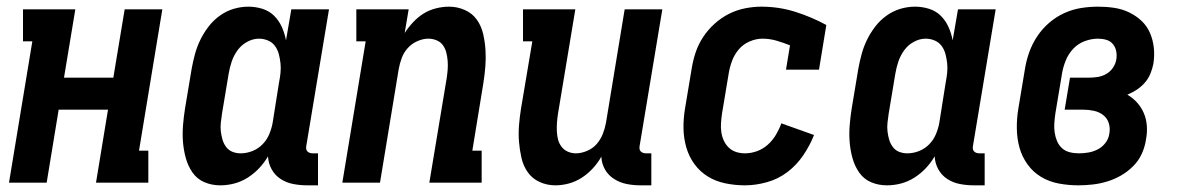

<svg xmlns="http://www.w3.org/2000/svg" viewBox="-20 -548 3540 576"><path d="M7 0 77 -424H49V-520H206L172 -315H320L354 -520H467L397 -96H425V0H268L304 -219H156L120 0Z M641 8Q615 8 593 -1.5Q571 -11 557.5 -30.5Q544 -50 537.5 -73.5Q531 -97 529 -121.5Q527 -146 529 -171.5Q531 -197 535 -222L555 -342Q559 -364 565 -386Q571 -408 581 -428.5Q591 -449 605.5 -468Q620 -487 639.5 -501Q659 -515 681 -521.5Q703 -528 725 -528Q747 -528 767.5 -521.5Q788 -515 802.5 -500.5Q817 -486 825.5 -467Q834 -448 838 -427L854 -520H967L899 -111Q898 -107 898.5 -102Q899 -97 902 -94Q905 -91 909 -89.5Q913 -88 918 -88H934V8H902Q880 8 859.5 4Q839 0 822 -11Q805 -22 795 -40Q785 -58 784 -79Q773 -60 757.5 -43.5Q742 -27 723 -15Q704 -3 683 2.5Q662 8 641 8ZM702 -88Q720 -88 737.5 -95Q755 -102 768 -115.5Q781 -129 788 -146Q795 -163 798 -180L817 -300Q820 -315 821.5 -329.5Q823 -344 821.5 -358Q820 -372 816.5 -385.5Q813 -399 805 -410Q797 -421 784 -426.5Q771 -432 757 -432Q739 -432 721.5 -422.5Q704 -413 692.5 -397Q681 -381 675 -363Q669 -345 666 -327L646 -207Q644 -193 642.5 -180Q641 -167 642.5 -154Q644 -141 647.5 -129Q651 -117 658.5 -107Q666 -97 677.5 -92.5Q689 -88 702 -88Z M1007 0 1077 -424H1049V-520H1206L1194 -449Q1205 -466 1219.5 -481.5Q1234 -497 1251 -507.5Q1268 -518 1288 -523Q1308 -528 1327 -528Q1352 -528 1374.5 -518Q1397 -508 1410.5 -489Q1424 -470 1429.5 -446Q1435 -422 1436.5 -397.5Q1438 -373 1436 -348Q1434 -323 1430 -298L1397 -96H1425V0H1268L1320 -313Q1322 -326 1323 -339Q1324 -352 1323 -365Q1322 -378 1319 -390Q1316 -402 1309 -412Q1302 -422 1290 -427Q1278 -432 1265 -432Q1249 -432 1232 -424.5Q1215 -417 1203 -403.5Q1191 -390 1185 -373.5Q1179 -357 1176 -340L1120 0Z M1646 8Q1621 8 1599 -2Q1577 -12 1563.5 -31Q1550 -50 1544.5 -74Q1539 -98 1537 -122.5Q1535 -147 1537 -172Q1539 -197 1543 -222L1577 -424H1549V-520H1706L1654 -207Q1652 -194 1651 -181Q1650 -168 1650.5 -155Q1651 -142 1654 -130Q1657 -118 1664.5 -108Q1672 -98 1683.5 -93Q1695 -88 1708 -88Q1724 -88 1741.5 -95.5Q1759 -103 1770.5 -116.5Q1782 -130 1788.5 -146.5Q1795 -163 1798 -180L1854 -520H1967L1899 -111Q1898 -107 1898.5 -102Q1899 -97 1902 -94Q1905 -91 1909 -89.5Q1913 -88 1918 -88H1934V8H1902Q1880 8 1860 4Q1840 0 1822.5 -11Q1805 -22 1795 -39.5Q1785 -57 1784 -78Q1774 -60 1759 -43.5Q1744 -27 1725.5 -15Q1707 -3 1686.5 2.5Q1666 8 1646 8Z M2215 8Q2185 8 2156 2Q2127 -4 2103.5 -18.5Q2080 -33 2063.5 -55.5Q2047 -78 2039 -105.5Q2031 -133 2030.5 -162.5Q2030 -192 2035 -222L2055 -342Q2059 -367 2067 -391Q2075 -415 2089.5 -437Q2104 -459 2124 -477Q2144 -495 2167 -506.5Q2190 -518 2215 -523Q2240 -528 2264 -528Q2317 -528 2366 -512.5Q2415 -497 2459 -473L2437 -339H2338L2350 -412Q2330 -420 2309.5 -426Q2289 -432 2267 -432Q2248 -432 2228.5 -423.5Q2209 -415 2196 -399.5Q2183 -384 2176 -365Q2169 -346 2166 -327L2146 -207Q2144 -193 2143 -179Q2142 -165 2144 -151.5Q2146 -138 2151.5 -126Q2157 -114 2166.5 -105Q2176 -96 2188.5 -92Q2201 -88 2215 -88Q2233 -88 2251 -94.5Q2269 -101 2283.5 -114Q2298 -127 2308 -144Q2318 -161 2324 -178L2422 -143Q2410 -112 2390 -82.5Q2370 -53 2342.5 -32Q2315 -11 2281 -1.5Q2247 8 2215 8Z M2641 8Q2615 8 2593 -1.5Q2571 -11 2557.5 -30.5Q2544 -50 2537.5 -73.5Q2531 -97 2529 -121.5Q2527 -146 2529 -171.5Q2531 -197 2535 -222L2555 -342Q2559 -364 2565 -386Q2571 -408 2581 -428.5Q2591 -449 2605.5 -468Q2620 -487 2639.5 -501Q2659 -515 2681 -521.5Q2703 -528 2725 -528Q2747 -528 2767.5 -521.5Q2788 -515 2802.5 -500.5Q2817 -486 2825.5 -467Q2834 -448 2838 -427L2854 -520H2967L2899 -111Q2898 -107 2898.5 -102Q2899 -97 2902 -94Q2905 -91 2909 -89.5Q2913 -88 2918 -88H2934V8H2902Q2880 8 2859.5 4Q2839 0 2822 -11Q2805 -22 2795 -40Q2785 -58 2784 -79Q2773 -60 2757.5 -43.5Q2742 -27 2723 -15Q2704 -3 2683 2.5Q2662 8 2641 8ZM2702 -88Q2720 -88 2737.5 -95Q2755 -102 2768 -115.5Q2781 -129 2788 -146Q2795 -163 2798 -180L2817 -300Q2820 -315 2821.5 -329.5Q2823 -344 2821.5 -358Q2820 -372 2816.5 -385.5Q2813 -399 2805 -410Q2797 -421 2784 -426.5Q2771 -432 2757 -432Q2739 -432 2721.5 -422.5Q2704 -413 2692.5 -397Q2681 -381 2675 -363Q2669 -345 2666 -327L2646 -207Q2644 -193 2642.5 -180Q2641 -167 2642.5 -154Q2644 -141 2647.5 -129Q2651 -117 2658.5 -107Q2666 -97 2677.5 -92.5Q2689 -88 2702 -88Z M3215 8Q3185 8 3156 2.5Q3127 -3 3103 -17.5Q3079 -32 3062.5 -55Q3046 -78 3038.5 -105Q3031 -132 3030.5 -162Q3030 -192 3035 -222L3055 -342Q3059 -367 3068 -392Q3077 -417 3092 -439.5Q3107 -462 3128 -480Q3149 -498 3173.5 -509Q3198 -520 3223.5 -524Q3249 -528 3274 -528Q3299 -528 3322.5 -524.5Q3346 -521 3367 -511Q3388 -501 3404.5 -485.5Q3421 -470 3430 -449Q3439 -428 3441.5 -404.5Q3444 -381 3440 -356Q3437 -341 3431 -326.5Q3425 -312 3414.5 -300Q3404 -288 3390.5 -279Q3377 -270 3362 -264Q3379 -254 3391.5 -240Q3404 -226 3411.5 -208.5Q3419 -191 3420.5 -170.5Q3422 -150 3418 -130Q3415 -108 3405.5 -87Q3396 -66 3379.5 -49.5Q3363 -33 3343 -21.5Q3323 -10 3301.5 -3.5Q3280 3 3258 5.5Q3236 8 3215 8ZM3217 -88Q3231 -88 3245.5 -90.5Q3260 -93 3273.5 -100Q3287 -107 3296.5 -119.5Q3306 -132 3308 -147Q3311 -163 3306.5 -178Q3302 -193 3290 -202.5Q3278 -212 3262 -215.5Q3246 -219 3230 -219H3174L3190 -315H3246Q3259 -315 3272.5 -317Q3286 -319 3298.5 -326Q3311 -333 3319 -345Q3327 -357 3329 -370Q3331 -383 3328.5 -395Q3326 -407 3318.5 -416Q3311 -425 3299 -428.5Q3287 -432 3274 -432Q3254 -432 3234 -424.5Q3214 -417 3199.5 -401.5Q3185 -386 3177 -366Q3169 -346 3166 -327L3146 -207Q3144 -193 3143 -178.5Q3142 -164 3144 -150.5Q3146 -137 3151 -125Q3156 -113 3165.5 -104Q3175 -95 3188.5 -91.5Q3202 -88 3217 -88Z"/></svg>

Font: Iosevka Curly Slab
Style: Bold Italic
Weight: 700
Italic angle: -9°
Monospace: yes
Designer: Belleve Invis
Foundry: Belleve Invis
Version: Version 22.1.2; ttfautohint (v1.8.4)